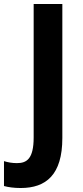

<svg xmlns="http://www.w3.org/2000/svg" viewBox="-86 -734 416 964"><path d="M18 210C145 210 227 144 227 -41V-714H83V-44C83 64 48 85 -1 85C-25 85 -47 81 -66 75V200C-44 206 -16 210 18 210Z"/></svg>

Font: Noto Sans Gurmukhi SemiCondensed
Style: Bold
Weight: 700
Width: 4
Designer: Jelle Bosma - Monotype Design Team
Foundry: Monotype Imaging Inc.
Version: Version 2.004